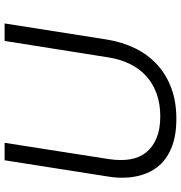

<svg xmlns="http://www.w3.org/2000/svg" viewBox="4 -774 787 835"><g transform="rotate(-90 397.5 -356.5)"><path d="M298 17Q223 17 170.5 -5Q118 -27 87.5 -67Q57 -107 47 -163Q42 -189 42 -218Q42 -250 48 -285L118 -730H194L123 -276Q119 -249 119 -225Q119 -204 122 -185Q129 -143 152.5 -114Q176 -85 215 -69Q254 -53 309 -53Q364 -53 408 -69Q452 -85 484 -114Q516 -143 536.5 -184.5Q557 -226 565 -276L637 -730H713L643 -285Q632 -218 605 -162.5Q578 -107 534.5 -67Q491 -27 432 -5Q373 17 298 17Z"/></g></svg>

Font: Sora Light
Style: Italic
Weight: 300
Designer: Jonathan Barnbrook, Juli√°n Moncada
Version: Version 1.000